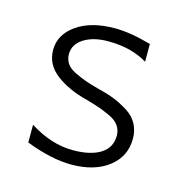

<svg xmlns="http://www.w3.org/2000/svg" viewBox="-64 -405 449 470"><g transform="rotate(15 160.0 -170.0)"><path d="M40 -20V-65Q95 -30 150 -30Q195 -30 220 -46Q245 -62 245 -92Q245 -106 237.5 -117Q230 -128 214 -135.5Q198 -143 185 -147.5Q172 -152 151 -158Q103 -170 71.5 -194Q40 -218 40 -255Q40 -294 76.5 -319.5Q113 -345 173 -345Q212 -345 265 -330V-285Q224 -310 165 -310Q128 -310 104 -295Q80 -280 80 -255Q80 -241 87.5 -230.5Q95 -220 111.5 -212.5Q128 -205 139.5 -201Q151 -197 173 -191Q198 -185 215 -178Q232 -171 249.5 -160Q267 -149 276 -132.5Q285 -116 285 -95Q285 -50 249.5 -22.5Q214 5 155 5Q105 5 40 -20Z"/></g></svg>

Font: Glametrix
Style: Light
Weight: 300
Designer: gluk
Foundry: gluk
Version: Version 0.40